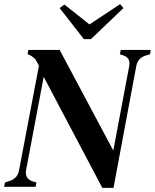

<svg xmlns="http://www.w3.org/2000/svg" viewBox="-24 -902 748 927"><path d="M470 5 187 -531 102 -81Q94 -40 134 -26L152 -21L148 0H-4L0 -21L21 -28Q61 -40 68 -80L164 -585L155 -602Q148 -616 139 -623.5Q130 -631 116 -638L109 -640L113 -661H264L523 -175L600 -584Q607 -623 570 -635L555 -640L559 -661H704L700 -640L680 -634Q641 -622 634 -583L524 5ZM287 -880 408 -784 556 -882 572 -863 415 -713H381L264 -863Z"/></svg>

Font: DM Serif Text
Style: Italic
Weight: 400
Italic angle: -12°
Designer: Colophon Foundry, Frank Grießhammer
Foundry: Colophon Foundry
Version: Version 5.100; ttfautohint (v1.8.2)